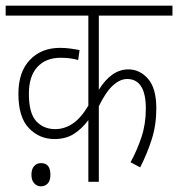

<svg xmlns="http://www.w3.org/2000/svg" viewBox="-20 -642 629 678"><path d="M589 -587H329V-325Q374 -397 433 -397Q474 -397 503 -363.5Q532 -330 532 -259Q532 -200 515.5 -149Q499 -98 475 -51L441 -69Q464 -111 479.5 -157.5Q495 -204 495 -258Q495 -363 429 -363Q404 -363 379 -340.5Q354 -318 329 -267V0H292V-218Q270 -188 241.5 -169.5Q213 -151 172 -151Q119 -151 82 -189.5Q45 -228 45 -311Q45 -388 85.5 -430.5Q126 -473 192 -473Q211 -473 229 -470.5Q247 -468 261 -465L256 -430Q229 -438 194 -438Q142 -438 112 -405.5Q82 -373 82 -311Q82 -242 108 -214Q134 -186 175 -186Q207 -186 236 -205Q265 -224 292 -269V-587H0V-622H589ZM91 -25Q91 -45 100.5 -55.5Q110 -66 125 -66Q158 -66 158 -25Q158 -4 148.5 6Q139 16 124 16Q111 16 101 5.5Q91 -5 91 -25Z"/></svg>

Font: Noto Sans Condensed ExtraLight
Style: Italic
Weight: 200
Width: 3
Italic angle: -12°
Designer: Monotype Design Team
Foundry: Monotype Imaging Inc.
Version: Version 2.013; ttfautohint (v1.8.4.7-5d5b)